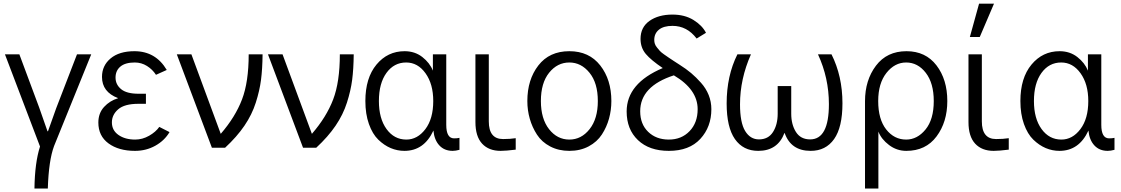

<svg xmlns="http://www.w3.org/2000/svg" viewBox="-20 -831 6303 1080"><path d="M7.8 -525.4H88.9L200.2 -226.6Q236.3 -123 247.1 -92.8H250Q252.9 -101.6 295.9 -221.7L413.1 -525.4H493.2L284.2 -9.8Q253.9 71.3 249 229.5H173.8Q175.8 84 205.1 -6.8Z M533.2 -141.6Q533.2 -194.3 565.4 -229.5Q597.7 -264.6 643.6 -278.3V-279.3Q553.7 -313.5 553.7 -398.4Q553.7 -461.9 602.1 -502.4Q650.4 -543 736.3 -543Q855.5 -543 918 -437.5L857.4 -410.2Q837.9 -440.4 806.6 -460Q775.4 -479.5 738.3 -479.5Q684.6 -479.5 657.2 -456.5Q629.9 -433.6 629.9 -394.5Q629.9 -355.5 661.1 -329.6Q692.4 -303.7 758.8 -303.7H800.8V-247.1H758.8Q680.7 -247.1 645 -216.3Q609.4 -185.5 609.4 -142.6Q609.4 -97.7 646.5 -71.8Q683.6 -45.9 740.2 -45.9Q781.2 -45.9 818.8 -67.4Q856.4 -88.9 876 -117.2L933.6 -87.9Q905.3 -40 853.5 -11.2Q801.8 17.6 739.3 17.6Q647.5 17.6 590.3 -24.4Q533.2 -66.4 533.2 -141.6Z M974.6 -525.4H1056.6L1221.7 -78.1Q1303.7 -172.9 1341.3 -271.5Q1378.9 -370.1 1378.9 -525.4H1457Q1456.1 -442.4 1448.2 -381.8Q1440.4 -321.3 1418.9 -253.9Q1397.5 -186.5 1355 -124Q1312.5 -61.5 1246.1 0H1171.9Z M1487.3 -525.4H1569.3L1734.4 -78.1Q1816.4 -172.9 1854 -271.5Q1891.6 -370.1 1891.6 -525.4H1969.7Q1968.8 -442.4 1960.9 -381.8Q1953.1 -321.3 1931.6 -253.9Q1910.2 -186.5 1867.7 -124Q1825.2 -61.5 1758.8 0H1684.6Z M2035.2 -262.7Q2035.2 -392.6 2097.7 -467.8Q2160.2 -543 2255.9 -543Q2313.5 -543 2355.5 -510.3Q2397.5 -477.5 2415 -433.6V-525.4H2490.2V-128.9Q2490.2 -52.7 2534.2 -52.7Q2552.7 -52.7 2564.5 -55.7V11.7Q2543 17.6 2526.4 17.6Q2479.5 17.6 2451.2 -13.2Q2422.9 -43.9 2418 -96.7Q2365.2 17.6 2254.9 17.6Q2214.8 17.6 2177.7 2Q2140.6 -13.7 2107.9 -45.4Q2075.2 -77.1 2055.2 -133.3Q2035.2 -189.5 2035.2 -262.7ZM2111.3 -262.7Q2111.3 -164.1 2154.3 -105Q2197.3 -45.9 2265.6 -45.9Q2328.1 -45.9 2372.6 -104.5Q2417 -163.1 2417 -262.7Q2417 -358.4 2373.5 -418.9Q2330.1 -479.5 2264.6 -479.5Q2196.3 -479.5 2153.8 -420.9Q2111.3 -362.3 2111.3 -262.7Z M2654.3 -144.5V-525.4H2729.5V-148.4Q2729.5 -48.8 2809.6 -48.8Q2849.6 -48.8 2880.9 -53.7V10.7Q2826.2 17.6 2795.9 17.6Q2729.5 17.6 2691.9 -22.9Q2654.3 -63.5 2654.3 -144.5Z M3022.5 -262.7Q3022.5 -163.1 3068.4 -104.5Q3114.3 -45.9 3182.6 -45.9Q3250 -45.9 3296.4 -104.5Q3342.8 -163.1 3342.8 -262.7Q3342.8 -364.3 3295.9 -421.9Q3249 -479.5 3182.6 -479.5Q3115.2 -479.5 3068.8 -421.9Q3022.5 -364.3 3022.5 -262.7ZM2946.3 -262.7Q2946.3 -382.8 3008.3 -462.9Q3070.3 -543 3182.6 -543Q3293.9 -543 3356.4 -462.9Q3418.9 -382.8 3418.9 -262.7Q3418.9 -211.9 3405.8 -164.1Q3392.6 -116.2 3365.7 -74.7Q3338.9 -33.2 3291.5 -7.8Q3244.1 17.6 3182.6 17.6Q3122.1 17.6 3074.7 -7.3Q3027.3 -32.2 3000.5 -73.7Q2973.6 -115.2 2960 -163.1Q2946.3 -210.9 2946.3 -262.7Z M3504.9 -204.1Q3504.9 -362.3 3708 -448.2Q3642.6 -492.2 3612.8 -527.3Q3583 -562.5 3583 -612.3Q3583 -677.7 3633.3 -713.4Q3683.6 -749 3762.7 -749Q3831.1 -749 3880.4 -718.8Q3929.7 -688.5 3951.2 -646.5L3898.4 -614.3Q3844.7 -685.5 3762.7 -685.5Q3712.9 -685.5 3686.5 -664.1Q3660.2 -642.6 3660.2 -606.4Q3660.2 -594.7 3663.6 -584.5Q3667 -574.2 3675.8 -563.5Q3684.6 -552.7 3691.4 -544.9Q3698.2 -537.1 3714.8 -525.4Q3731.4 -513.7 3740.2 -507.8Q3749 -502 3771 -487.3Q3793 -472.7 3802.7 -466.8Q3839.8 -443.4 3867.7 -419.9Q3895.5 -396.5 3923.3 -365.2Q3951.2 -334 3966.3 -296.4Q3981.4 -258.8 3981.4 -216.8Q3981.4 -117.2 3919.4 -49.8Q3857.4 17.6 3742.2 17.6Q3631.8 17.6 3568.4 -43Q3504.9 -103.5 3504.9 -204.1ZM3581.1 -205.1Q3581.1 -132.8 3626 -89.4Q3670.9 -45.9 3742.2 -45.9Q3813.5 -45.9 3858.9 -93.3Q3904.3 -140.6 3904.3 -216.8Q3904.3 -328.1 3770.5 -407.2Q3581.1 -345.7 3581.1 -205.1Z M4067.4 -249Q4067.4 -404.3 4127.9 -525.4H4204.1Q4142.6 -386.7 4142.6 -244.1Q4142.6 -141.6 4171.4 -94.2Q4200.2 -46.9 4249 -46.9Q4301.8 -46.9 4328.1 -88.4Q4354.5 -129.9 4354.5 -191.4V-346.7H4430.7V-191.4Q4430.7 -130.9 4457 -88.9Q4483.4 -46.9 4537.1 -46.9Q4642.6 -46.9 4642.6 -245.1Q4642.6 -392.6 4581.1 -525.4H4657.2Q4718.8 -402.3 4718.8 -250Q4718.8 -115.2 4671.9 -48.8Q4625 17.6 4540 17.6Q4428.7 17.6 4393.6 -83H4392.6Q4354.5 17.6 4245.1 17.6Q4160.2 17.6 4113.8 -48.8Q4067.4 -115.2 4067.4 -249Z M5077.1 -45.9Q5139.6 -45.9 5186 -102.5Q5232.4 -159.2 5232.4 -262.7Q5232.4 -363.3 5187.5 -421.4Q5142.6 -479.5 5077.1 -479.5Q5012.7 -479.5 4966.3 -420.9Q4919.9 -362.3 4919.9 -262.7Q4919.9 -160.2 4964.8 -103Q5009.8 -45.9 5077.1 -45.9ZM4845.7 229.5V-261.7Q4845.7 -379.9 4907.2 -461.4Q4968.8 -543 5079.1 -543Q5186.5 -543 5247.6 -463.4Q5308.6 -383.8 5308.6 -262.7Q5308.6 -144.5 5248 -63.5Q5187.5 17.6 5078.1 17.6Q5024.4 17.6 4981 -15.1Q4937.5 -47.9 4920.9 -90.8V229.5Z M5427.7 -144.5V-525.4H5502.9V-148.4Q5502.9 -48.8 5583 -48.8Q5623 -48.8 5654.3 -53.7V10.7Q5599.6 17.6 5569.3 17.6Q5502.9 17.6 5465.3 -22.9Q5427.7 -63.5 5427.7 -144.5ZM5435.5 -623 5487.3 -810.5H5571.3L5491.2 -623Z M5719.7 -262.7Q5719.7 -392.6 5782.2 -467.8Q5844.7 -543 5940.4 -543Q5998 -543 6040 -510.3Q6082 -477.5 6099.6 -433.6V-525.4H6174.8V-128.9Q6174.8 -52.7 6218.8 -52.7Q6237.3 -52.7 6249 -55.7V11.7Q6227.5 17.6 6210.9 17.6Q6164.1 17.6 6135.7 -13.2Q6107.4 -43.9 6102.5 -96.7Q6049.8 17.6 5939.5 17.6Q5899.4 17.6 5862.3 2Q5825.2 -13.7 5792.5 -45.4Q5759.8 -77.1 5739.7 -133.3Q5719.7 -189.5 5719.7 -262.7ZM5795.9 -262.7Q5795.9 -164.1 5838.9 -105Q5881.8 -45.9 5950.2 -45.9Q6012.7 -45.9 6057.1 -104.5Q6101.6 -163.1 6101.6 -262.7Q6101.6 -358.4 6058.1 -418.9Q6014.6 -479.5 5949.2 -479.5Q5880.9 -479.5 5838.4 -420.9Q5795.9 -362.3 5795.9 -262.7Z"/></svg>

Font: Gothic A1
Style: Regular
Weight: 400
Designer: HanYang I&C Co.,Ltd.
Foundry: HanYang I&C Co.,Ltd.
Version: Version 2.50